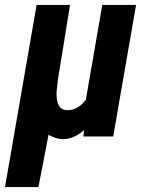

<svg xmlns="http://www.w3.org/2000/svg" viewBox="-44 -548 602 771"><path d="M237.3 -528.3 188 -224.6 183.1 -178.2Q180.7 -106.9 225.1 -105.5Q268.1 -104.5 300.8 -147.5L366.7 -528.3H502.4L410.6 0H290.5L293.9 -25.4Q251 10.7 210 10.7Q179.7 10.7 150.9 -6.8L110.4 203.1H-23.9L103 -528.3Z"/></svg>

Font: TypoPRO Roboto
Style: Bold Italic
Weight: 700
Italic angle: -12°
Designer: Google
Version: Version 2.136; 2016